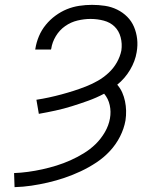

<svg xmlns="http://www.w3.org/2000/svg" viewBox="-20 -763 640 791"><path d="M40 8 38 -50Q66 -51 95.5 -55Q125 -59 154.5 -65.5Q184 -72 213 -81Q242 -90 270 -102.5Q298 -115 325 -131.5Q352 -148 374 -169.5Q396 -191 412 -218.5Q428 -246 433 -275Q438 -303 432 -330Q426 -357 409 -377Q377 -360 343.5 -348Q310 -336 276.5 -325.5Q243 -315 208.5 -307.5Q174 -300 140 -294L130 -352Q156 -356 181.5 -361.5Q207 -367 233 -374Q259 -381 284 -389Q309 -397 334.5 -407Q360 -417 383.5 -430.5Q407 -444 427.5 -463Q448 -482 461.5 -506Q475 -530 480 -555Q484 -583 477 -609.5Q470 -636 452 -653.5Q434 -671 407.5 -678Q381 -685 353 -685Q327 -685 299.5 -678.5Q272 -672 248.5 -655.5Q225 -639 210 -614Q195 -589 191 -562L190 -559H125L126 -564Q130 -589 140.5 -614Q151 -639 168.5 -660.5Q186 -682 208.5 -698.5Q231 -715 255.5 -725Q280 -735 306.5 -739Q333 -743 359 -743Q386 -743 412.5 -739Q439 -735 462.5 -723.5Q486 -712 504 -694Q522 -676 532 -652.5Q542 -629 545 -602.5Q548 -576 543 -548Q537 -511 516 -475.5Q495 -440 463 -414Q476 -399 483.5 -382Q491 -365 495 -346Q499 -327 499.5 -307Q500 -287 497 -267Q491 -233 474.5 -200.5Q458 -168 433 -141Q408 -114 377 -93.5Q346 -73 313 -57.5Q280 -42 246 -30.5Q212 -19 177.5 -11Q143 -3 109 2Q75 7 40 8Z"/></svg>

Font: Iosevka Aile Light Oblique
Style: Regular
Weight: 300
Italic angle: -9°
Designer: Belleve Invis
Foundry: Belleve Invis
Version: Version 31.1.0; ttfautohint (v1.8.4)